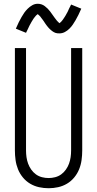

<svg xmlns="http://www.w3.org/2000/svg" viewBox="-20 -990 515 1018"><path d="M238 8Q212 8 187 2.5Q162 -3 140 -16Q118 -29 101.5 -49Q85 -69 75.5 -92.5Q66 -116 62.5 -141.5Q59 -167 59 -192V-735H118V-192Q118 -174 120.5 -156.5Q123 -139 129 -122.5Q135 -106 145.5 -91Q156 -76 170.5 -65.5Q185 -55 202.5 -50.5Q220 -46 238 -46Q255 -46 272.5 -50.5Q290 -55 304.5 -65.5Q319 -76 329.5 -91Q340 -106 346 -122.5Q352 -139 354.5 -156.5Q357 -174 357 -192V-735H416V-192Q416 -167 412.5 -141.5Q409 -116 399.5 -92.5Q390 -69 373.5 -49Q357 -29 335 -16Q313 -3 288 2.5Q263 8 238 8ZM295 -813Q289 -813 284 -813.5Q279 -814 274.5 -815.5Q270 -817 265.5 -819.5Q261 -822 257 -825Q253 -828 249.5 -831Q246 -834 242.5 -837.5Q239 -841 235.5 -845Q232 -849 229 -853Q226 -857 223 -861Q220 -865 217.5 -869Q215 -873 212 -877.5Q209 -882 205.5 -886.5Q202 -891 199 -895Q196 -899 193.5 -902.5Q191 -906 186.5 -909.5Q182 -913 180 -915Q179 -914 176 -912Q173 -910 170.5 -907Q168 -904 165.5 -901Q163 -898 161.5 -896Q160 -894 158.5 -892Q157 -890 155.5 -887.5Q154 -885 152.5 -882.5Q151 -880 149 -877Q147 -874 145.5 -871Q144 -868 142 -864.5Q140 -861 138 -857.5Q136 -854 134.5 -850.5Q133 -847 131 -843Q129 -839 127 -834.5Q125 -830 122.5 -825.5Q120 -821 118 -816L64 -838Q72 -857 79.5 -872Q87 -887 94.5 -900Q102 -913 109 -923Q116 -933 127 -944Q138 -955 151.5 -962.5Q165 -970 180 -970Q201 -970 217.5 -957.5Q234 -945 246 -929Q258 -913 270 -895.5Q282 -878 295 -867Q296 -868 299 -870Q302 -872 304.5 -875Q307 -878 309.5 -881Q312 -884 313.5 -886Q315 -888 316.5 -890.5Q318 -893 319.5 -895Q321 -897 322.5 -899.5Q324 -902 326 -905Q328 -908 329.5 -911Q331 -914 333 -917.5Q335 -921 337 -924.5Q339 -928 340.5 -931.5Q342 -935 344 -939.5Q346 -944 348 -948Q350 -952 352.5 -956.5Q355 -961 357 -966L411 -944Q403 -926 395.5 -910.5Q388 -895 380.5 -882.5Q373 -870 366 -859.5Q359 -849 348 -838Q337 -827 323.5 -820Q310 -813 295 -813Z"/></svg>

Font: Iosevka QP Light
Style: Regular
Weight: 300
Designer: Belleve Invis
Foundry: Belleve Invis
Version: Version 20.0.0; ttfautohint (v1.8.4)